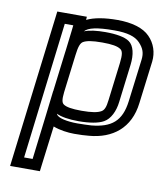

<svg xmlns="http://www.w3.org/2000/svg" viewBox="-84 -588 757 889"><g transform="rotate(10 294.5 -143.0)"><path d="M290 35C317 35 341 34 360 32C468 23 549 -37 563 -158L588 -357C593 -400 579 -442 549 -472C519 -503 465 -519 397 -519C338 -519 288 -511 253 -494L254 -509H229H140H115L112 -484L27 208L24 233H49H139H164L167 208L191 18C221 30 261 35 290 35ZM420 -147C416 -111 409 -97 396 -90C380 -81 353 -76 305 -76C259 -76 233 -81 220 -90C210 -97 207 -111 211 -147L233 -325C238 -367 245 -383 256 -390C271 -399 297 -404 345 -404C392 -404 418 -399 432 -389C443 -382 447 -366 442 -325L420 -147ZM185 -340C184 -335 184 -330 183 -325L161 -147C161 -145 161 -143 160 -142L147 -31L121 183H81L159 -459H199L196 -432L185 -340ZM470 -147 492 -325C498 -374 489 -415 464 -432C443 -447 402 -454 351 -454C311 -454 276 -450 252 -440C268 -459 309 -469 391 -469C452 -469 489 -458 511 -435C534 -411 542 -389 538 -357L513 -158C501 -61 454 -26 362 -17C344 -16 322 -15 296 -15C252 -15 202 -23 196 -42L195 -43C217 -32 254 -26 299 -26C351 -26 393 -33 417 -47C446 -63 465 -102 470 -147Z"/></g></svg>

Font: Gamestation Text Outline
Style: Italic
Weight: 400
Designer: Jonas Hecksher
Foundry: Jonas Hecksher, Playtypeª, e-types AS
Version: Version 1.003